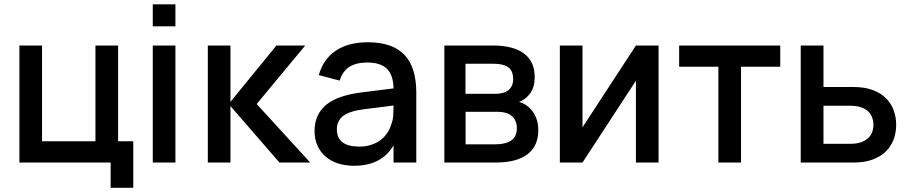

<svg xmlns="http://www.w3.org/2000/svg" viewBox="-20 -750 4196 886"><path d="M490.5 116.5V0H69.5V-540H174V-98H420.5V-540H525V-98H595V116.5Z M685 -628.5V-730H789.5V-628.5ZM685 0V-540H789.5V0Z M939 -540H1043.5V-280L1255.5 -540H1388.5L1164.5 -270L1411.5 0H1269.5L1043.5 -260.5V0H939Z M1677 -555Q1790 -555 1845.5 -497.8Q1901 -440.5 1901 -322.5V0H1796V-79Q1740.5 15 1614.5 15Q1572.5 15 1538.8 3.8Q1505 -7.5 1481.2 -28.5Q1457.5 -49.5 1444.5 -79Q1431.5 -108.5 1431.5 -145Q1431.5 -185.5 1446 -216.2Q1460.5 -247 1488.2 -268.8Q1516 -290.5 1556.2 -303.8Q1596.5 -317 1647.5 -323.5L1796 -342Q1795 -404 1765.2 -432.8Q1735.5 -461.5 1676 -461.5Q1623 -461.5 1591.8 -441.2Q1560.5 -421 1547.5 -378L1451 -403.5Q1472 -477.5 1529.8 -516.2Q1587.5 -555 1677 -555ZM1660.5 -246Q1594.5 -238 1564.5 -215.8Q1534.5 -193.5 1534.5 -153Q1534.5 -73.5 1638.5 -73.5Q1666.5 -73.5 1690.8 -81Q1715 -88.5 1734 -102.2Q1753 -116 1766.2 -135.2Q1779.5 -154.5 1786 -177.5Q1793.5 -197 1794.8 -219.2Q1796 -241.5 1796 -259.5V-263Z M2267 0H2030.5V-540H2254Q2348.5 -540 2398 -503Q2447.5 -466 2447.5 -394.5Q2447.5 -349.5 2427.8 -321Q2408 -292.5 2375 -279.5Q2394.5 -274.5 2410.8 -262.8Q2427 -251 2439 -234.2Q2451 -217.5 2457.5 -196Q2464 -174.5 2464 -149.5Q2464 -76 2414 -38Q2364 0 2267 0ZM2254.5 -456H2128V-317H2264.5Q2283 -317 2298.2 -320.8Q2313.5 -324.5 2324.5 -332.8Q2335.5 -341 2341.8 -353.8Q2348 -366.5 2348 -384.5Q2348 -423.5 2325 -439.8Q2302 -456 2254.5 -456ZM2266 -84Q2313.5 -84 2339.2 -101.8Q2365 -119.5 2365 -158.5Q2365 -178.5 2358.2 -192.8Q2351.5 -207 2339.8 -216.2Q2328 -225.5 2312 -229.8Q2296 -234 2277 -234H2128.5V-84Z M3019 -540V0H2914.5V-377.5L2668 0H2563.5V-540H2668V-162.5L2914.5 -540Z M3295 0V-442H3114V-540H3580.5V-442H3399.5V0Z M3919.5 0H3675V-540H3780V-348.5H3919.5Q3969 -348.5 4006 -335Q4043 -321.5 4067.2 -297.8Q4091.5 -274 4103.5 -242.2Q4115.5 -210.5 4115.5 -174Q4115.5 -137.5 4103.5 -105.8Q4091.5 -74 4067.2 -50.5Q4043 -27 4006 -13.5Q3969 0 3919.5 0ZM3905 -86.5Q3932.5 -86.5 3952.2 -93.2Q3972 -100 3985 -111.5Q3998 -123 4004.2 -139.2Q4010.5 -155.5 4010.5 -174Q4010.5 -193 4004.2 -209Q3998 -225 3985 -236.8Q3972 -248.5 3952.2 -255.2Q3932.5 -262 3905 -262H3780V-86.5Z"/></svg>

Font: Vela Sans SemBd
Style: Regular
Weight: 600
Designer: Principal design: Mikhail Sharanda - project Manrope.
Design modification: Ravid Balaliev
Foundry: Mikhail Sharanda
Version: Version 1.001